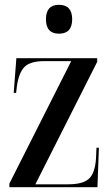

<svg xmlns="http://www.w3.org/2000/svg" viewBox="-20 -778 461 798"><path d="M19 0H385L391 -164H381L379 -119Q375 -59 350 -35.5Q325 -12 264 -12H127L384 -521V-536H48L37 -392H47L50 -418Q58 -476 82 -500Q106 -524 165 -524H276L19 -15ZM225 -638Q280 -638 280 -698Q280 -758 225 -758Q171 -758 171 -698Q171 -638 225 -638Z"/></svg>

Font: Noto Serif Display Condensed Semi
Style: Regular
Weight: 600
Width: 3
Designer: Monotype Design Team
Foundry: Monotype Imaging Inc.
Version: Version 1.900